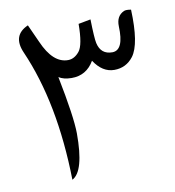

<svg xmlns="http://www.w3.org/2000/svg" viewBox="-79 -780 768 842"><g transform="rotate(-10 304.5 -358.5)"><path d="M101.1 -709.5Q121.1 -667 137.2 -629.9Q181.6 -527.8 249.5 -528.8Q277.3 -529.3 299.1 -556.2Q320.8 -583 321.3 -677.2L376 -687.5Q377.9 -603 382.8 -581.1Q394.5 -528.3 446.3 -528.8Q497.6 -529.8 493.2 -636.2Q491.7 -682.1 526.9 -698.2Q536.1 -702.6 558.6 -698.7Q564.9 -544.9 525.9 -493.2Q493.7 -451.2 440.9 -451.2Q388.2 -451.2 351.1 -507.8Q316.4 -448.2 250 -448.7Q213.9 -449.2 193.4 -462.9Q230 -279.3 230.5 -205.6Q231 -36.6 175.8 -8.8Q169.4 -352.5 62.5 -595.7Q26.9 -676.8 101.1 -709.5Z"/></g></svg>

Font: Gandom FD
Style: FD
Weight: 400
Foundry: DejaVu fonts team - Redesigned by Saber Rastikerdar - Based on Samim Font
Version: Version 0.6